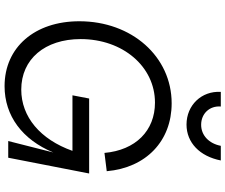

<svg xmlns="http://www.w3.org/2000/svg" viewBox="-93 -877 986 840"><g transform="rotate(90 400.0 -457.0)"><path d="M357 16C487 16 591 -62 647 -197L597 0H670L739 -354H411L397 -281H640C590 -140 491 -57 372 -57C239 -57 151 -160 151 -317C151 -501 271 -642 429 -642C552 -642 637 -557 649 -421L729 -431C714 -603 597 -715 432 -715C228 -715 73 -541 73 -311C73 -116 187 16 357 16ZM525 -780C604 -780 664 -838 682 -930H618C608 -878 572 -844 526 -844C477 -844 442 -881 446 -930H382C377 -846 440 -780 525 -780Z"/></g></svg>

Font: Uncut Sans
Style: Italic
Weight: 400
Italic angle: -11°
Designer: Kasper Nordkvist
Foundry: UNCUT.wtf
Version: Version 1.304;Glyphs 3.2 (3246)